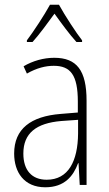

<svg xmlns="http://www.w3.org/2000/svg" viewBox="-20 -784 460 814"><path d="M230 -764H192C168 -720 122 -650 94 -613V-606H118C147 -638 184 -689 211 -726C239 -687 274 -639 304 -606H328V-613C305 -642 255 -718 230 -764ZM210 -539C165 -539 119 -526 80 -503L94 -472C136 -496 174 -505 208 -505C279 -505 310 -466 310 -353V-307L237 -301C111 -291 40 -238 40 -133C40 -54 82 10 172 10C254 10 291 -38 311 -92H313L318 0H347V-357C347 -486 305 -539 210 -539ZM240 -271 311 -276V-218C310 -101 270 -22 178 -22C115 -22 79 -62 79 -133C79 -219 133 -262 240 -271Z"/></svg>

Font: Noto Sans Thai Looped Condensed ExtraLight
Style: Regular
Weight: 200
Width: 3
Designer: Sasikarn Vongin, Ben Mitchell
Foundry: The Fontpad Ltd
Version: Version 1.001